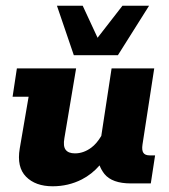

<svg xmlns="http://www.w3.org/2000/svg" viewBox="-20 -641 591 671"><path d="M164 10Q104 10 71 -23.5Q38 -57 49 -122L80 -303H24L39 -402H246L205 -158Q200 -130 209.5 -117.5Q219 -105 242 -105Q272 -105 299 -125Q318 -139 334 -166L370 -402H519L478 -136Q475 -116 481 -107Q487 -98 503 -98H522L507 0H437Q372 0 345 -33Q334 -47 328 -63Q301 -32 266 -14Q219 10 164 10ZM238 -448 179 -621H269L321 -509L408 -621H501L392 -448Z"/></svg>

Font: Rokkitt SemiBold ExtraBold
Style: Italic
Weight: 800
Italic angle: -9°
Version: Version 3.103